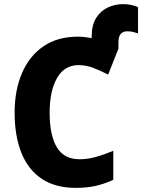

<svg xmlns="http://www.w3.org/2000/svg" viewBox="-20 -902 690 932"><path d="M578 -882Q602 -882 621.5 -877Q641 -872 650 -867V-740Q642 -743 628 -746.5Q614 -750 598 -750Q578 -750 566.5 -738Q555 -726 555 -696V-666L505 -540Q470 -558 434 -572Q398 -586 362 -586Q293 -586 257 -523.5Q221 -461 221 -355Q221 -245 256 -187Q291 -129 366 -129Q406 -129 445 -140Q484 -151 530 -170V-29Q486 -9 443.5 0.5Q401 10 349 10Q248 10 182 -34.5Q116 -79 83.5 -161Q51 -243 51 -356Q51 -463 86.5 -546.5Q122 -630 190.5 -677Q259 -724 358 -724Q375 -724 392 -722Q409 -720 425 -717V-724Q425 -780 446.5 -814.5Q468 -849 503 -865.5Q538 -882 578 -882Z"/></svg>

Font: Noto Sans SemiCondensed ExtraBold
Style: Regular
Weight: 800
Width: 4
Designer: Monotype Design Team
Foundry: Monotype Imaging Inc.
Version: Version 2.013; ttfautohint (v1.8.4.7-5d5b)